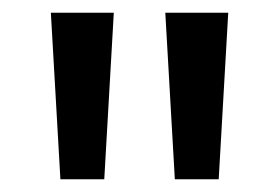

<svg xmlns="http://www.w3.org/2000/svg" viewBox="-20 -709 439 302"><path d="M75 -427 60 -689H159L144 -427ZM255 -427 240 -689H339L324 -427Z"/></svg>

Font: Firava
Style: Regular
Weight: 400
Designer: Carrois Corporate & Edenspiekermann AG
Foundry: Greg Finn Gibson
Version: Version 5.000